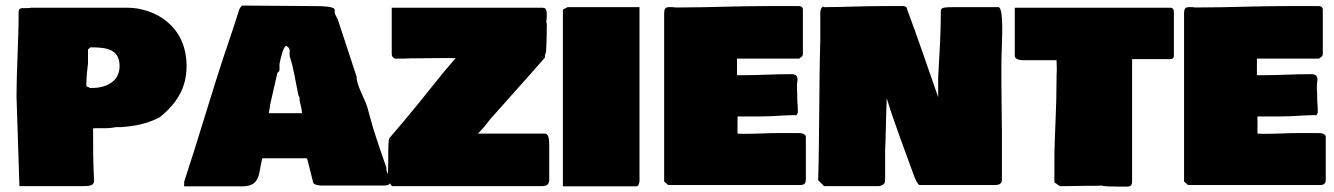

<svg xmlns="http://www.w3.org/2000/svg" viewBox="-20 -698 4865 700"><path d="M50.8 -19.4 285.2 -19.5C311.5 -19.5 320.3 -23.4 323.2 -36.1C319.3 -101.6 319.3 -164.1 319.3 -229.5C321.3 -230.5 323.2 -230.5 324.2 -230.5H363.3C377.9 -230.5 392.6 -232.4 402.3 -234.4H418C468.8 -237.3 515.6 -246.1 562.5 -270.5C625 -321.3 660.2 -377.9 660.2 -457C660.2 -607.4 540 -669.9 443.4 -669.9H93.8C69.3 -665 47.9 -675.8 47.9 -654.3C47.9 -547.9 40.3 -446.1 40.3 -344.5ZM294.9 -392.6C294.9 -416 297.9 -443.4 300.8 -466.8V-517.6C303.7 -520.5 308.6 -524.4 309.6 -525.4C363.3 -525.4 416 -521.5 416 -457C416 -398.4 364.3 -377 312.5 -377C309.6 -377 307.6 -377 306.6 -377.9C306.6 -377 306.6 -376 307.6 -376V-377C307.6 -379.1 296.1 -382.3 294.9 -383.8Z M936.5 -121.1H1086.9C1099.6 -121.1 1099.6 -122.1 1102.5 -109.4L1121.1 -35.2C1123 -24.4 1134.8 -23.4 1149.4 -21.5H1376C1396.5 -21.5 1403.3 -24.4 1403.3 -43C1400.4 -53.7 1391.6 -65.4 1388.7 -78.1V-87.9V-86.9C1371.3 -136.6 1354 -186.8 1338.2 -238.1L1318.8 -308.7C1308 -340.8 1284.3 -380 1280.3 -412.1V-418C1257.1 -488.2 1234 -558.6 1210.9 -628.9C1206.1 -637.7 1201.2 -645.5 1200.2 -651.4V-664.1C1194.3 -673.8 1164.1 -675.8 1126 -675.8L862.3 -677.7C857.5 -672.9 856.6 -670.8 852.5 -664.1C836.6 -614.3 820.6 -564.5 803.7 -515.6V-516.6C750.3 -356.2 704.5 -195.9 651.4 -35.2V-18.6H862.3C933.6 -18.6 921.5 -70.5 936.5 -121.1ZM960 -294.9V-293ZM1067.4 -353.5C1067.4 -349.6 1071.3 -345.7 1072.3 -341.8V-331.1C1076.2 -316.4 1081.1 -295.9 1081.1 -285.2H960C960 -290 964.8 -307.6 964.8 -316.4C973.7 -354.7 982.5 -393.2 991.2 -431.6C991.2 -433.6 997.1 -435.5 999 -441.4V-464.8C1004 -491.2 1013.8 -528.3 1022.5 -530.3V-531.2C1029.3 -528.3 1033.2 -524.4 1036.1 -516.6V-493.2C1050.8 -449.3 1057.5 -399.8 1067.4 -353.5Z M1394.5 -41C1395.5 -36.1 1406.2 -22.5 1409.2 -19.5H1955.1C1973.6 -19.5 1982.4 -24.4 1982.4 -44.9V-171.9C1982.4 -194.3 1978.5 -210.9 1966.8 -210.9H1722.7L1746.1 -236.3L1767.6 -263.7C1833.2 -338.3 1901.6 -413.2 1966.8 -488.3V-496.1C1966.8 -499 1967.8 -500 1970.7 -507.8C1970.7 -510.7 1973.6 -545.9 1973.6 -611.3C1972.7 -614.3 1971.7 -616.2 1971.7 -617.2C1971.7 -622.1 1973.6 -630.9 1973.6 -641.6C1973.6 -670.9 1966.8 -669.9 1949.2 -669.9H1408.2V-501C1408.2 -492.2 1412.1 -488.3 1419.9 -484.4H1451.2C1461.9 -484.4 1472.7 -485.4 1483.4 -485.4H1496.1C1545.9 -485.4 1594.2 -487 1641.1 -486.1L1599.6 -437.5C1533.9 -355.5 1469.1 -274.4 1400.4 -195.3C1395.5 -190.4 1395.5 -152.3 1395.5 -127V-101.6C1395.5 -90.8 1394.5 -80.1 1394.5 -71.3Z M2032.2 -18.6H2299.8C2306.6 -18.6 2308.6 -23.4 2311.5 -36.1V-671.9H2048.8C2043.9 -667 2033.2 -667 2032.2 -660.2Z M2401.4 -630.9V-36.1L2416 -23.4H2899.4C2915 -24.4 2918 -32.2 2918 -44.9V-201.2C2913.1 -213.9 2895.5 -212.9 2881.8 -212.9H2819.3C2780.3 -212.9 2735.4 -210 2692.4 -210C2684.6 -210 2676.8 -210.9 2668.9 -210.9V-273.4H2747.1C2796.9 -273.4 2840.8 -278.3 2879.9 -278.3V-277.3C2884.8 -277.3 2885.7 -280.3 2888.7 -287.1V-299.8C2888.7 -316.4 2886.7 -319.3 2886.7 -339.8V-353.5C2886.7 -361.3 2885.7 -367.2 2885.7 -372.1V-390.6C2885.7 -395.5 2887.7 -402.3 2887.7 -407.2C2887.7 -418.9 2883.8 -427.7 2864.3 -427.7C2802.7 -427.7 2746.1 -423.8 2688.5 -423.8H2667V-484.4H2893.6C2902.3 -491.2 2906.2 -492.2 2907.2 -500V-663.1C2907.2 -669.9 2903.3 -674.8 2894.5 -675.8H2764.6C2665 -675.8 2564.5 -670.9 2465.8 -670.9H2440.4C2437.5 -671.9 2434.6 -671.9 2429.7 -671.9H2418C2399.4 -671.9 2401.4 -658.2 2401.4 -630.9Z M3621.1 -671.9H3454.1C3431.6 -671.9 3410.2 -671.9 3410.2 -660.2C3410.2 -579.1 3405.3 -502 3400.4 -416V-343.8C3362.9 -450.8 3326.6 -559 3287.1 -664.1C3287.1 -671.9 3283.2 -672.9 3275.4 -675.8H3193.4C3123 -675.8 3049.8 -671.9 2982.4 -671.9V-673.8C2974.6 -673.8 2972.7 -663.1 2970.7 -656.2V-550.8C2965.8 -384.8 2967.8 -203.1 2962.9 -41L2984.4 -19.5H3185.5C3206.1 -24.4 3207 -31.2 3207 -48.8V-148.4C3210 -210.9 3210 -274.4 3212.9 -339.8V-342.8V-339.8C3241.3 -246.2 3277.1 -155.6 3309.6 -64.5C3317.4 -42 3327.1 -24.4 3332 -23.4H3605.5C3616.2 -23.4 3630.9 -24.4 3632.8 -40V-217.8C3632.8 -276.4 3630.9 -333 3630.9 -399.4V-451.2C3630.9 -467.8 3630.9 -486.3 3631.8 -505.9C3631.8 -534 3641.3 -664.3 3621.1 -671.9Z M3679.7 -494.1C3679.7 -481.4 3699.2 -478.5 3710 -478.5H3832C3832 -470.7 3833 -452.1 3833 -443.4C3833 -435.5 3832 -426.8 3832 -418.9V-406.2C3832 -312.5 3826.2 -227.5 3824.2 -138.7V-33.2L3843.8 -19.5H3871.1C3894.5 -19.5 3913.1 -20.5 3935.5 -20.5H3974.6C3982.4 -20.5 3990.2 -21.5 3998 -21.5C3998 -18.6 4035.2 -17.6 4060.5 -17.6H4091.8C4105.5 -19.5 4105.5 -24.4 4107.4 -33.2V-482.4H4246.1C4251 -482.4 4258.8 -483.4 4259.8 -494.1V-650.4C4259.8 -659.2 4259.8 -668 4248 -669.9H3679.7Z M4296.9 -630.9V-36.1L4311.5 -23.4H4794.9C4810.5 -24.4 4813.5 -32.2 4813.5 -44.9V-201.2C4808.6 -213.9 4791 -212.9 4777.3 -212.9H4714.8C4675.8 -212.9 4630.9 -210 4587.9 -210C4580.1 -210 4572.3 -210.9 4564.5 -210.9V-273.4H4642.6C4692.4 -273.4 4736.3 -278.3 4775.4 -278.3V-277.3C4780.3 -277.3 4781.2 -280.3 4784.2 -287.1V-299.8C4784.2 -316.4 4782.2 -319.3 4782.2 -339.8V-353.5C4782.2 -361.3 4781.2 -367.2 4781.2 -372.1V-390.6C4781.2 -395.5 4783.2 -402.3 4783.2 -407.2C4783.2 -418.9 4779.3 -427.7 4759.8 -427.7C4698.2 -427.7 4641.6 -423.8 4584 -423.8H4562.5V-484.4H4789.1C4797.9 -491.2 4801.8 -492.2 4802.7 -500V-663.1C4802.7 -669.9 4798.8 -674.8 4790 -675.8H4660.2C4560.5 -675.8 4460 -670.9 4361.3 -670.9H4335.9C4333 -671.9 4330.1 -671.9 4325.2 -671.9H4313.5C4294.9 -671.9 4296.9 -658.2 4296.9 -630.9Z"/></svg>

Font: Bowlby One SC
Style: Regular
Weight: 400
Width: 1
Version: Version 1.2